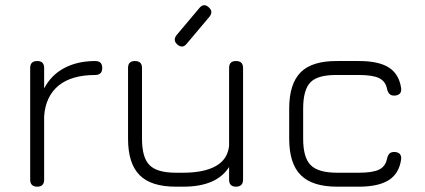

<svg xmlns="http://www.w3.org/2000/svg" viewBox="-20 -702 1598 722"><path d="M120 0C120 0 120 0 120 0C102.5 0 93.5 -9 93.5 -26.5C93.5 -26.5 93.5 -26.5 93.5 -26.5C93.5 -26.5 93.5 -446.5 93.5 -446.5C93.5 -464 102.5 -472.5 120 -472.5C120 -472.5 120 -472.5 120 -472.5C137.5 -472.5 146 -464 146 -446.5C146 -446.5 146 -446.5 146 -446.5C146 -446.5 146 -369.5 146 -369.5C163.5 -403 188.5 -428.5 221.5 -446C254 -463.5 293 -472.5 338 -472.5C338 -472.5 338 -472.5 338 -472.5C355.5 -472.5 364.5 -464 364.5 -446.5C364.5 -446.5 364.5 -446.5 364.5 -446.5C364.5 -429 355.5 -420 338 -420C338 -420 338 -420 338 -420C278.5 -420 232.5 -406.5 200 -380C167.5 -353 149.5 -314.5 146 -265C146 -265 146 -265 146 -265C146 -265 146 -26.5 146 -26.5C146 -9 137.5 0 120 0Z M867.5 -472.5C867.5 -472.5 867.5 -472.5 867.5 -472.5C885 -472.5 894 -464 894 -446.5C894 -446.5 894 -446.5 894 -446.5C894 -446.5 894 -26.5 894 -26.5C894 -9 885 0 867.5 0C867.5 0 867.5 0 867.5 0C850 0 841.5 -9 841.5 -26.5C841.5 -26.5 841.5 -26.5 841.5 -26.5C841.5 -26.5 841.5 -74 841.5 -74C810 -24.5 752.5 0 669.5 0C669.5 0 669.5 0 669.5 0C669.5 0 641.5 0 641.5 0C579 0 533.5 -14.5 505 -43.5C476 -72.5 461.5 -118 461.5 -180.5C461.5 -180.5 461.5 -180.5 461.5 -180.5C461.5 -180.5 461.5 -446.5 461.5 -446.5C461.5 -464 470 -472.5 487.5 -472.5C487.5 -472.5 487.5 -472.5 487.5 -472.5C505 -472.5 514 -464 514 -446.5C514 -446.5 514 -446.5 514 -446.5C514 -446.5 514 -180.5 514 -180.5C514 -133 523.5 -99.5 542.5 -81C561 -62 594 -52.5 641.5 -52.5C641.5 -52.5 641.5 -52.5 641.5 -52.5C641.5 -52.5 669.5 -52.5 669.5 -52.5C721 -52.5 762 -61 791.5 -77.5C821 -94 838 -119.5 841.5 -154C841.5 -154 841.5 -154 841.5 -154C841.5 -154 841.5 -446.5 841.5 -446.5C841.5 -464 850 -472.5 867.5 -472.5ZM647 -534.5C647 -534.5 647 -534.5 647 -534.5C635 -545 634 -557 644 -570C644 -570 644 -570 644 -570C644 -570 729.5 -671.5 729.5 -671.5C740.5 -685 752.5 -686 765 -674.5C765 -674.5 765 -674.5 765 -674.5C777 -664 778 -652.5 768 -639.5C768 -639.5 768 -639.5 768 -639.5C768 -639.5 682.5 -538 682.5 -538C672 -524.5 660 -523.5 647 -534.5Z M1330 0C1330 0 1248 0 1248 0C1185.5 0 1140 -14.5 1111 -43.5C1082 -72.5 1067.5 -118 1067.5 -180.5C1067.5 -180.5 1067.5 -180.5 1067.5 -180.5C1067.5 -180.5 1067.5 -293.5 1067.5 -293.5C1067.5 -356 1082 -401.5 1111 -430.5C1139.5 -459 1185.5 -473 1248 -472.5C1248 -472.5 1248 -472.5 1248 -472.5C1248 -472.5 1330 -472.5 1330 -472.5C1379 -472.5 1416.5 -464.5 1442.5 -448C1468 -431.5 1483.5 -405.5 1488.5 -370C1488.5 -370 1488.5 -370 1488.5 -370C1489.5 -361 1487.5 -354 1483 -349.5C1478 -345 1471 -342.5 1462.5 -342.5C1462.5 -342.5 1462.5 -342.5 1462.5 -342.5C1454.5 -342.5 1448.5 -344.5 1444.5 -349C1440.5 -353 1437.5 -359 1435.5 -367C1435.5 -367 1435.5 -367 1435.5 -367C1432 -386.5 1422 -400 1406 -408C1390 -416 1364.5 -420 1330 -420C1330 -420 1330 -420 1330 -420C1330 -420 1248 -420 1248 -420C1200.5 -420.5 1167 -412 1148.5 -393.5C1129.5 -375 1120 -341.5 1120 -293.5C1120 -293.5 1120 -293.5 1120 -293.5C1120 -293.5 1120 -180.5 1120 -180.5C1120 -133 1129.5 -99.5 1148.5 -81C1167 -62 1200.5 -52.5 1248 -52.5C1248 -52.5 1248 -52.5 1248 -52.5C1248 -52.5 1330 -52.5 1330 -52.5C1364.5 -52.5 1390 -56.5 1406 -64.5C1422 -72.5 1432 -86.5 1435.5 -106C1435.5 -106 1435.5 -106 1435.5 -106C1437.5 -114 1440.5 -120 1444.5 -124.5C1448.5 -128.5 1454.5 -130.5 1462.5 -130.5C1462.5 -130.5 1462.5 -130.5 1462.5 -130.5C1471 -130.5 1478 -128 1483 -123.5C1487.5 -118.5 1489.5 -111.5 1488.5 -103C1488.5 -103 1488.5 -103 1488.5 -103C1483.5 -67.5 1468 -41.5 1442.5 -25C1416.5 -8.5 1379 0 1330 0C1330 0 1330 0 1330 0Z"/></svg>

Font: Jura-Fortis-Regular
Style: Regular
Weight: 500
Designer: Daniel Johnson, Alexei Vanyashin, Mirko Velimirovic
Foundry: Daniel Johnson
Version: ""